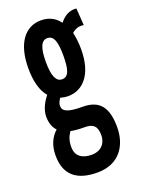

<svg xmlns="http://www.w3.org/2000/svg" viewBox="-128 -538 569 772"><g transform="rotate(-20 156.5 -152.5)"><path d="M147 -155C209 -155 260 -205 260 -315C260 -342 257 -366 252 -387C267 -400 283 -406 303 -402L298 -475C269 -478 246 -465 226 -440C207 -466 180 -479 147 -479C79 -479 34 -421 34 -315C34 -258 46 -215 69 -189C50 -165 36 -138 35 -109C35 -80 43 -59 57 -45C33 -24 17 8 17 52C17 135 64 174 153 174C246 174 289 108 289 29C289 -52 261 -95 187 -95C123 -95 102 -106 102 -129C102 -141 107 -149 114 -160C124 -157 135 -155 147 -155ZM147 -227C121 -227 109 -256 109 -315C109 -375 121 -403 147 -403C174 -403 184 -375 184 -315C184 -255 175 -227 147 -227ZM88 42C88 15 95 -3 107 -20C125 -16 145 -15 166 -15C201 -15 218 -2 218 38C218 72 196 99 155 99C115 99 88 81 88 42Z"/></g></svg>

Font: Inconsolata ExtraCondensed
Style: Bold
Weight: 700
Width: 2
Monospace: yes
Designer: Raph Levien, Cyreal, Brenton Simpson
Foundry: Raph Levien, Cyreal, Google
Version: Version 3.100